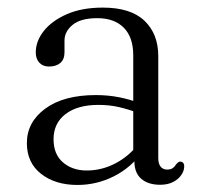

<svg xmlns="http://www.w3.org/2000/svg" viewBox="-20 -488 543 518"><path d="M342.5 -54V-67L339.5 -74.5V-338.5Q339.5 -387.5 314 -413.2Q288.5 -439 242.5 -439Q198 -439 176 -421Q154 -403 154 -378.5V-346.5Q154 -328 142.8 -318.2Q131.5 -308.5 112.5 -308.5Q95.5 -308.5 86 -319Q76.5 -329.5 76.5 -346.5Q76.5 -377 98.2 -404.5Q120 -432 160.5 -449.8Q201 -467.5 257.5 -467.5Q332.5 -467.5 369.8 -432Q407 -396.5 407 -336.5V-61.5Q407 -46 413.5 -38.2Q420 -30.5 430.5 -30.5Q441 -30.5 446.5 -34.8Q452 -39 455 -44.5Q457.5 -47.5 460.2 -49.8Q463 -52 466.5 -52Q471 -52 474 -48.8Q477 -45.5 477 -39Q477 -27.5 469.2 -16Q461.5 -4.5 447 3Q432.5 10.5 412 10.5Q380 10.5 361.2 -5.5Q342.5 -21.5 342.5 -54ZM52.5 -102Q52.5 -158.5 102.2 -195Q152 -231.5 238.5 -231.5Q272 -231.5 302 -225.5Q332 -219.5 355.5 -210L350.5 -184Q327 -193 301.2 -199Q275.5 -205 245.5 -205Q189 -205 156.8 -180.2Q124.5 -155.5 124.5 -112.5Q124.5 -71.5 150 -49.8Q175.5 -28 214 -28Q254 -28 290.5 -46.8Q327 -65.5 354.5 -100.5L364.5 -79Q334 -36 287.5 -12.5Q241 11 189 11Q129 11 90.8 -19Q52.5 -49 52.5 -102Z"/></svg>

Font: Fraunces 48pt Soft Wonky Light
Style: Regular
Weight: 300
Version: Version 1.000;[b76b70a41]